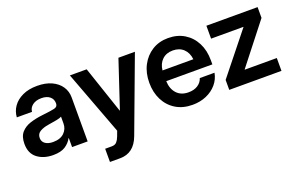

<svg xmlns="http://www.w3.org/2000/svg" viewBox="-88 -889 2269 1454"><g transform="rotate(-20 1047.0 -161.5)"><path d="M208 8.3Q130.9 8.3 80.6 -30.3Q30.3 -68.8 30.3 -146Q30.3 -204.6 58.6 -236.8Q86.9 -269 133.1 -283.7Q179.2 -298.3 232.4 -304.2Q303.7 -312 332 -318.6Q360.4 -325.2 360.4 -351.6V-355Q360.4 -387.2 335.9 -407.5Q311.5 -427.7 268.6 -427.7Q224.6 -427.7 197.3 -407.2Q169.9 -386.7 167.5 -354.5H44.9Q47.9 -402.3 75.2 -441.2Q102.5 -480 151.9 -503.2Q201.2 -526.4 270 -526.4Q336.9 -526.4 385.5 -504.2Q434.1 -481.9 460.4 -443.1Q486.8 -404.3 486.8 -354.5V0H361.3V-72.8H359.4Q340.8 -37.6 305.4 -14.6Q270 8.3 208 8.3ZM240.7 -85Q298.8 -85 330.1 -115.5Q361.3 -146 361.3 -190.4V-245.1Q349.6 -237.8 318.4 -231.9Q287.1 -226.1 249.5 -220.2Q210.9 -214.4 182.6 -198.2Q154.3 -182.1 154.3 -147.9Q154.3 -118.2 177.7 -101.6Q201.2 -85 240.7 -85Z M674.3 204.1H592.3V97.7H645Q672.4 97.7 686 82.3Q699.7 66.9 709 42L724.6 0L531.2 -515.6H666.5L794.4 -136.7H796.4L922.4 -515.6H1055.2L831.5 83.5Q786.6 204.1 674.3 204.1Z M1330.1 11.7Q1252.4 11.7 1195.6 -22.9Q1138.7 -57.6 1107.9 -118.4Q1077.1 -179.2 1077.1 -257.3Q1077.1 -335.9 1108.9 -396.7Q1140.6 -457.5 1196.5 -492.4Q1252.4 -527.3 1325.2 -527.3Q1399.9 -527.3 1455.8 -493.2Q1511.7 -459 1542.7 -398.7Q1573.7 -338.4 1573.7 -259.3V-225.1H1202.1Q1204.1 -163.1 1238.3 -125.5Q1272.5 -87.9 1333 -87.9Q1378.4 -87.9 1408.4 -107.7Q1438.5 -127.4 1448.7 -160.2H1567.4Q1558.1 -109.4 1524.9 -70.6Q1491.7 -31.7 1441.4 -10Q1391.1 11.7 1330.1 11.7ZM1203.1 -311H1451.7Q1445.8 -364.7 1412.8 -395.8Q1379.9 -426.8 1327.1 -426.8Q1274.9 -426.8 1241.9 -395.8Q1209 -364.7 1203.1 -311Z M1627.9 0V-80.1L1891.6 -409.7V-411.6H1631.3V-515.6H2043.9V-428.7L1790.5 -105.5V-103.5H2048.8V0Z"/></g></svg>

Font: Inter Display Semi Bold
Style: Regular
Weight: 600
Designer: Rasmus Andersson
Foundry: rsms
Version: Version 4.000;git-37864ae